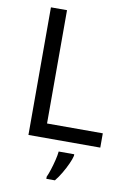

<svg xmlns="http://www.w3.org/2000/svg" viewBox="-100 -776 725 1058"><g transform="rotate(10 262.0 -246.5)"><path d="M97 0V-714H187V-80H499V0ZM364 70Q360 88 347.5 115.5Q335 143 318.5 171Q302 199 284 221H236V209Q244 192 252.5 165.5Q261 139 268 110.5Q275 82 277 61H364Z"/></g></svg>

Font: Noto Sans Anatolian Hieroglyphs
Style: Regular
Weight: 400
Designer: Monotype Design Team
Foundry: Monotype Imaging Inc.
Version: Version 2.001; ttfautohint (v1.8.4.7-5d5b)